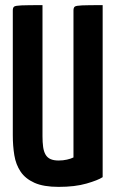

<svg xmlns="http://www.w3.org/2000/svg" viewBox="-20 -720 451 750"><path d="M209 10Q150 10 114.5 -6Q79 -22 60.5 -49.5Q42 -77 36 -113.5Q30 -150 30 -192V-679Q30 -690 35 -694Q40 -698 64 -699Q88 -700 146 -700V-188Q146 -164 148.5 -146Q151 -128 158 -116Q165 -104 177.5 -98.5Q190 -93 209 -93Q226 -93 241.5 -96.5Q257 -100 267 -105V-679Q267 -690 272 -694Q277 -698 300.5 -699Q324 -700 381 -700V-28Q363 -16 318 -3Q273 10 209 10Z"/></svg>

Font: Yanone Kaffeesatz ExtraLight
Style: Regular
Weight: 200
Designer: Yanone (Cyrillic: Daniel Pouzeot, Huerta Tipografica, and Cyreal)
Foundry: Yanone
Version: Version 2.003